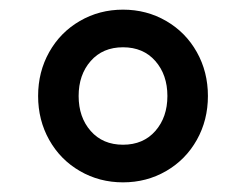

<svg xmlns="http://www.w3.org/2000/svg" viewBox="-20 -730 510 398"><path d="M59 -531Q59 -581 82 -622Q105 -663 145.5 -686.5Q186 -710 235 -710Q284 -710 324.5 -686.5Q365 -663 388 -622Q411 -581 411 -531Q411 -481 388 -440Q365 -399 324.5 -375.5Q284 -352 235 -352Q186 -352 145.5 -375.5Q105 -399 82 -440Q59 -481 59 -531ZM327 -531Q327 -575 302 -603.5Q277 -632 235 -632Q193 -632 168 -603.5Q143 -575 143 -531Q143 -487 168 -458.5Q193 -430 235 -430Q277 -430 302 -458.5Q327 -487 327 -531Z"/></svg>

Font: IBM Plex Sans KR Medm
Style: Regular
Weight: 500
Designer: Mike Abbink; Paul van der Laan; Pieter van Rosmalen; Wujin Sim; Chorong Kim; Dohee Lee;
Foundry: Sandoll Inc.
Version: Version 1.003